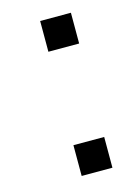

<svg xmlns="http://www.w3.org/2000/svg" viewBox="-88 -576 453 627"><g transform="rotate(-15 139.0 -262.0)"><path d="M213.9 -104V0H109.9V-104ZM213.9 -523.9V-419.9H109.9V-523.9Z"/></g></svg>

Font: SolaimanLipi
Style: Normal
Weight: 400
Designer: Solaiman Karim
Foundry: Al Mamun Sumon
Version: Version 2.000